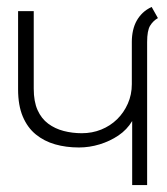

<svg xmlns="http://www.w3.org/2000/svg" viewBox="-20 -532 479 552"><path d="M360 0H403V-411Q403 -444 411.5 -458Q420 -472 434 -480L416 -512Q401 -505 390.5 -495Q380 -485 373 -472.5Q366 -460 362.5 -444.5Q359 -429 359 -412V-290Q359 -260 347.5 -234Q336 -208 316.5 -189Q297 -170 271 -159.5Q245 -149 215 -149Q188 -149 163 -155.5Q138 -162 118.5 -176.5Q99 -191 88 -215.5Q77 -240 77 -277V-500H32V-275Q32 -229 45.5 -197Q59 -165 83 -145.5Q107 -126 138.5 -117Q170 -108 207 -108Q237 -108 266.5 -117Q296 -126 320.5 -142.5Q345 -159 360 -184Z"/></svg>

Font: Advent Pro Light
Style: Regular
Weight: 300
Version: Version 3.000